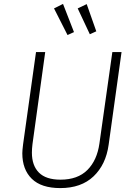

<svg xmlns="http://www.w3.org/2000/svg" viewBox="-20 -950 687 981"><path d="M535 -210Q521 -109 458 -49Q395 11 288 11Q191 11 142.5 -36.5Q94 -84 94 -167Q94 -181 98 -213L164 -684H211L146 -214Q143 -190 143 -170Q143 -104 179 -68Q215 -32 289 -32Q377 -32 426.5 -81.5Q476 -131 488 -217L554 -684H601ZM302 -930 358 -786 325 -771 256 -907ZM423 -929 472 -790 439 -775 377 -907Z"/></svg>

Font: Fira Sans ExtraLight
Style: Italic
Weight: 275
Italic angle: -8°
Designer: Carrois Corporate & Edenspiekermann AG
Foundry: Carrois Corporate GbR & Edenspiekermann AG
Version: Version 4.203